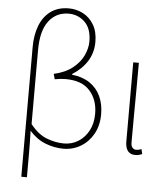

<svg xmlns="http://www.w3.org/2000/svg" viewBox="-60 -787 886 1021"><g transform="rotate(5 383.0 -277.0)"><path d="M92 180V-512Q92 -576 111 -626Q130 -676 169 -705Q208 -734 266 -734Q307 -734 342.5 -715.5Q378 -697 400 -660Q422 -623 422 -568Q422 -511 393.5 -465.5Q365 -420 314 -388V-384Q370 -378 408.5 -352Q447 -326 466.5 -284Q486 -242 486 -188Q486 -128 461 -83Q436 -38 394 -13Q352 12 302 12Q253 12 205.5 -6.5Q158 -25 120 -68Q122 -5 122 55Q122 115 122 180ZM302 -16Q344 -16 378.5 -37.5Q413 -59 433.5 -97.5Q454 -136 454 -188Q454 -262 411.5 -310Q369 -358 282 -358Q254 -358 224 -352L216 -380Q278 -394 316.5 -425Q355 -456 372.5 -494Q390 -532 390 -568Q390 -637 354 -671.5Q318 -706 268 -706Q202 -706 162 -654.5Q122 -603 122 -498Q122 -399 122 -301Q122 -203 122 -104Q163 -52 210 -34Q257 -16 302 -16Z M686 12Q669 12 657 5Q645 -2 638.5 -17.5Q632 -33 632 -58V-478H662Q662 -406 661.5 -335.5Q661 -265 660.5 -194.5Q660 -124 660 -52Q660 -34 668 -25Q676 -16 688 -16Q695 -16 701 -17.5Q707 -19 716 -22L722 4Q715 7 706 9.5Q697 12 686 12Z"/></g></svg>

Font: Source Sans Variable
Style: Regular
Weight: 200
Designer: Paul D. Hunt
Foundry: Adobe Systems Incorporated
Version: Version 3.006;hotconv 1.0.111;makeotfexe 2.5.65597